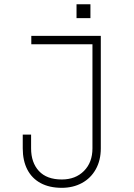

<svg xmlns="http://www.w3.org/2000/svg" viewBox="-20 -702 640 920"><path d="M413.3 -681.6V-615H346.7V-681.6ZM129 -57V9Q129 77 166.5 117.5Q204 158 276 158Q342 158 382.5 117Q423 76 423 9V-490H130V-530H463V9Q463 66 439 109Q415 152 372.5 175Q330 198 276 198Q217 198 175 175.5Q133 153 111 110.5Q89 68 89 9V-57Z"/></svg>

Font: Fliege Mono Thin
Style: Regular
Weight: 100
Version: Version 0.020;Glyphs 3.3 (3306)